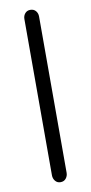

<svg xmlns="http://www.w3.org/2000/svg" viewBox="-86 -766 385 812"><g transform="rotate(-10 106.5 -360.0)"><path d="M106 10Q92 10 83.5 -0.5Q75 -11 75 -25V-696Q75 -710 83.5 -720Q92 -730 106 -730Q121 -730 129.5 -720Q138 -710 138 -696V-25Q138 -11 129.5 -0.5Q121 10 106 10Z"/></g></svg>

Font: National Park Light
Style: Regular
Weight: 300
Designer: Andrea Herstowski, Ben Hoepner
Version: Version 1.009